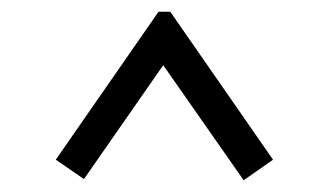

<svg xmlns="http://www.w3.org/2000/svg" viewBox="-20 -635 560 327"><path d="M270 -615 445 -363 395 -328 258 -524 123 -330 75 -363 250 -615Z"/></svg>

Font: Leckerli One
Style: Regular
Weight: 400
Version: Version 1.001